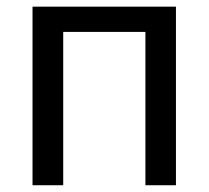

<svg xmlns="http://www.w3.org/2000/svg" viewBox="-20 -548 617 568"><path d="M500.5 0V-528.3H76.2V0H167V-453.6H410.2V0Z"/></svg>

Font: Roboto1
Style: rg
Weight: 400
Designer: Google
Version: Version 2.137; 2017